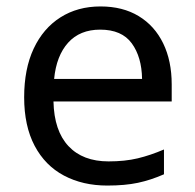

<svg xmlns="http://www.w3.org/2000/svg" viewBox="-20 -566 604 596"><path d="M292 -546Q361 -546 410.5 -516Q460 -486 486.5 -431.5Q513 -377 513 -304V-251H146Q148 -160 192.5 -112.5Q237 -65 317 -65Q368 -65 407.5 -74.5Q447 -84 489 -102V-25Q448 -7 408 1.5Q368 10 313 10Q237 10 178.5 -21Q120 -52 87.5 -113.5Q55 -175 55 -264Q55 -352 84.5 -415Q114 -478 167.5 -512Q221 -546 292 -546ZM291 -474Q228 -474 191.5 -433.5Q155 -393 148 -321H421Q420 -389 389 -431.5Q358 -474 291 -474Z"/></svg>

Font: Noto Sans Tamil Supplement
Style: Regular
Weight: 400
Designer: Ek Type
Foundry: Ek Type
Version: Version 2.001; ttfautohint (v1.8.4.7-5d5b)